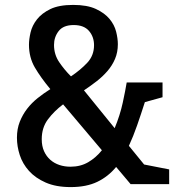

<svg xmlns="http://www.w3.org/2000/svg" viewBox="-20 -750 718 782"><path d="M460 -570Q460 -537 448.5 -510Q437 -483 417.5 -460.5Q398 -438 373.5 -419Q349 -400 322 -382L447 -228Q469 -281 480 -332Q491 -383 496 -414H642V-354L570 -334Q554 -284 538.5 -239.5Q523 -195 505 -156L567 -80L669 -60V0H512L453 -70Q421 -31 376.5 -9.5Q332 12 268 12Q208 12 166 -6.5Q124 -25 98 -54Q72 -83 60.5 -118.5Q49 -154 49 -189Q49 -225 60.5 -254Q72 -283 90.5 -307Q109 -331 133.5 -350.5Q158 -370 185 -387Q146 -434 122 -475Q98 -516 98 -568Q98 -590 104.5 -618Q111 -646 130.5 -671Q150 -696 185 -713Q220 -730 278 -730Q335 -730 370.5 -713.5Q406 -697 426 -673Q446 -649 453 -621Q460 -593 460 -570ZM267 -71Q308 -71 339.5 -89.5Q371 -108 395 -138L237 -325Q200 -297 175 -263.5Q150 -230 150 -183Q150 -155 159.5 -134Q169 -113 185 -99Q201 -85 222 -78Q243 -71 267 -71ZM200 -567Q200 -528 221 -497Q242 -466 269 -439Q308 -465 335.5 -494.5Q363 -524 363 -566Q363 -600 342.5 -624Q322 -648 280 -648Q238 -648 219 -623.5Q200 -599 200 -567Z"/></svg>

Font: HermeneusOne
Style: Regular
Weight: 400
Designer: Rodrigo Fuenzalida, Pablo Impallari
Foundry: Pablo Impallari, Rodrigo Fuenzalida
Version: Version 1.000; ttfautohint (v0.8) -G 200 -r 50